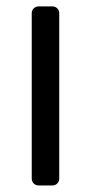

<svg xmlns="http://www.w3.org/2000/svg" viewBox="-20 -565 277 585"><path d="M76.7 -21V-524.9Q76.7 -533.4 82.7 -539.4Q88.8 -545.5 97.7 -545.5H139.9Q148.4 -545.5 154.5 -539.4Q160.5 -533.4 160.5 -524.9V-21Q160.5 -12.1 154.5 -6Q148.4 0 139.9 0H97.7Q88.8 0 82.7 -6Q76.7 -12.1 76.7 -21Z"/></svg>

Font: DeltaSans
Style: Regular
Weight: 400
Designer: Rasmus Andersson
Foundry: rsms
Version: Version 3.012